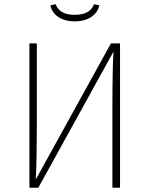

<svg xmlns="http://www.w3.org/2000/svg" viewBox="-20 -887 705 907"><path d="M547 0H511V-385Q511 -557 516 -643L161 0H119V-682H154V-296Q154 -139 149 -39L504 -682H547ZM218 -862 243 -867Q261 -817 333 -817Q406 -817 424 -867L449 -862Q442 -827 410.5 -806.5Q379 -786 333 -786Q287 -786 256 -806.5Q225 -827 218 -862Z"/></svg>

Font: FiraSans
Style: Regular
Weight: 200
Designer: Carrois Corporate & Edenspiekermann AG
Foundry: Carrois Corporate GbR & Edenspiekermann AG
Version: Version 3.106;PS 003.106;hotconv 1.0.70;makeotf.lib2.5.58329